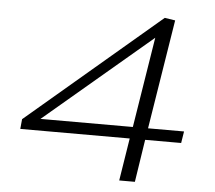

<svg xmlns="http://www.w3.org/2000/svg" viewBox="-51 -759 914 818"><g transform="rotate(5 406.0 -349.5)"><path d="M49 -178 53 -220 621 -703 666 -696 591 -228H745L737 -178H583L555 4H488L517 -178ZM131 -228H526L588 -615Z"/></g></svg>

Font: Georama Expanded Light
Style: Italic
Weight: 300
Width: 7
Italic angle: -9°
Designer: Jean-Baptiste Levee
Foundry: Production Type
Version: Version 1.000